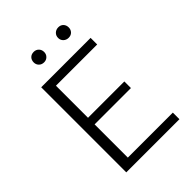

<svg xmlns="http://www.w3.org/2000/svg" viewBox="-235 -937 1050 1050"><g transform="rotate(-45 290.5 -412.0)"><path d="M220 -743Q202 -743 190.5 -754.5Q179 -766 179 -783Q179 -801 190 -812.5Q201 -824 220 -824Q237 -824 248.5 -812.5Q260 -801 260 -783Q260 -766 248.5 -754.5Q237 -743 220 -743ZM368 -783Q368 -801 380 -812.5Q392 -824 410 -824Q428 -824 439 -812.5Q450 -801 450 -783Q450 -766 439 -754.5Q428 -743 410 -743Q392 -743 380 -754.5Q368 -766 368 -783ZM175 -51H523V0H112V-658H494V-607H175V-359H456V-308H175Z"/></g></svg>

Font: EauTestSC Semilight
Style: Regular
Weight: 300
Designer: Christian Thalmann (Catharsis Fonts)
Version: Version 0.001;PS 000.001;hotconv 1.0.88;makeotf.lib2.5.64775